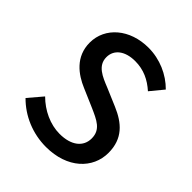

<svg xmlns="http://www.w3.org/2000/svg" viewBox="-209 -882 1026 1026"><g transform="rotate(45 304.0 -368.5)"><path d="M307 13C468 13 566 -83 566 -201C566 -309 503 -363 416 -400L315 -443C255 -467 196 -491 196 -555C196 -613 245 -649 320 -649C385 -649 436 -624 482 -583L543 -657C487 -714 406 -750 320 -750C180 -750 78 -663 78 -547C78 -440 157 -384 228 -354L330 -310C398 -280 448 -259 448 -192C448 -130 398 -88 309 -88C238 -88 166 -122 113 -175L45 -95C112 -27 206 13 307 13Z"/></g></svg>

Font: DAIFUKU Sans JP Medium
Style: Regular
Weight: 500
Designer: Original font ‘Source Han Sans JP’ : Ryoko NISHIZUKA  (kana, bopomofo & ideographs); Paul D. Hunt (Latin, Greek & Cyrill
Foundry: Daifuku
Version: Version 1.000